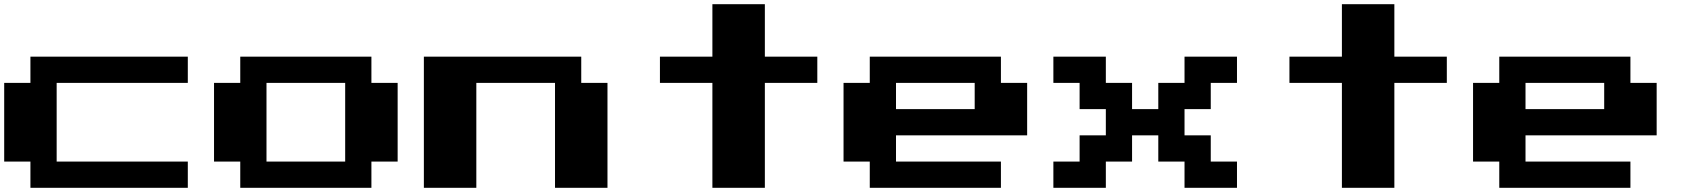

<svg xmlns="http://www.w3.org/2000/svg" viewBox="-20 -1020 8040 915"><path d="M125 -125V-250H0V-625H125V-750H875V-625H250V-250H875V-125Z M1125 -125V-250H1000V-625H1125V-750H1750V-625H1875V-250H1750V-125ZM1250 -250H1625V-625H1250Z M2000 -125V-750H2750V-625H2875V-125H2625V-625H2250V-125Z M3375 -125V-625H3125V-750H3375V-1000H3625V-750H3875V-625H3625V-125Z M4125 -125V-250H4000V-625H4125V-750H4750V-625H4875V-375H4250V-250H4750V-125ZM4250 -500H4625V-625H4250Z M5000 -125V-250H5125V-375H5250V-500H5125V-625H5000V-750H5250V-625H5375V-500H5500V-625H5625V-750H5875V-625H5750V-500H5625V-375H5750V-250H5875V-125H5625V-250H5500V-375H5375V-250H5250V-125Z M6375 -125V-625H6125V-750H6375V-1000H6625V-750H6875V-625H6625V-125Z M7125 -125V-250H7000V-625H7125V-750H7750V-625H7875V-375H7250V-250H7750V-125ZM7250 -500H7625V-625H7250Z"/></svg>

Font: Press Start 2P
Style: Regular
Weight: 400
Designer: CodeMan38
Foundry: CodeMan38
Version: Version 3.000